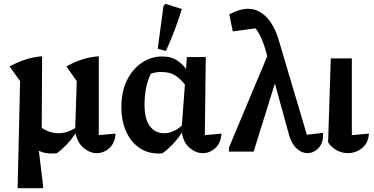

<svg xmlns="http://www.w3.org/2000/svg" viewBox="-20 -792 1952 1003"><path d="M72 191 85 -368 30 -445Q116 -492 200 -498L198 -124Q240 -96 286 -96Q329 -96 373 -123L381 -368L327 -445Q409 -492 496 -498V-86L584 -94Q580 -43 550.5 -17.5Q521 8 486 8Q450 8 418 -18Q386 -44 375 -95Q332 -32 278 8Q262 10 249 10Q213 10 183 -4L205 177V191Z M830 8Q820 10 810 10Q750 10 706 -21Q662 -52 638 -107Q614 -162 614 -233Q614 -313 643 -372Q672 -431 720.5 -464Q769 -497 828 -497Q872 -497 901.5 -478.5Q931 -460 952 -432L956 -494H1055L1050 -86L1137 -94Q1133 -43 1104 -17.5Q1075 8 1039 8Q1003 8 970.5 -19.5Q938 -47 930 -100Q908 -65 882.5 -38.5Q857 -12 830 8ZM735 -245Q735 -171 762.5 -133.5Q790 -96 839 -96Q860 -96 883 -105.5Q906 -115 930 -136L946 -351Q927 -375 898.5 -395.5Q870 -416 822 -416Q794 -416 768 -407Q751 -373 743 -331Q735 -289 735 -245ZM847 -526 804 -537 834 -761 844 -772 930 -745Q913 -689 892 -634Q871 -579 847 -526Z M1583 -88 1667 -98Q1671 -48 1645 -20Q1619 8 1586 8Q1557 8 1530.5 -15.5Q1504 -39 1490 -87L1416 -356L1305 0H1176V-21L1376 -498L1368 -529Q1346 -605 1315 -644L1196 -628L1178 -717Q1204 -731 1228.5 -738.5Q1253 -746 1276 -746Q1328 -746 1370 -704.5Q1412 -663 1436 -583Z M1694 -48 1708 -487H1818V-86L1907 -94Q1905 -46 1872 -19Q1839 8 1797 8Q1768 8 1740.5 -6Q1713 -20 1694 -48Z"/></svg>

Font: Piazzolla SemiBold
Style: Regular
Weight: 600
Designer: Juan Pablo del Peral
Foundry: Huerta Tipografica
Version: Version 1.330